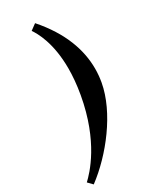

<svg xmlns="http://www.w3.org/2000/svg" viewBox="-273 -770 841 1035"><g transform="rotate(-30 147.0 -252.5)"><path d="M293.9 -252C298.6 -278.5 301.2 -306 301.2 -334.3C301.2 -448.8 258.9 -576.4 143.3 -708L106.6 -681C126.9 -651.6 177.1 -566.3 177.1 -407.1C177.1 -360.8 172.8 -308.3 162.4 -249C116 14 -6 139 -44.4 175L-17.3 203C119.7 101 263.9 -82 293.9 -252Z"/></g></svg>

Font: Linux Biolinum O 
Style: Bold Italic
Weight: 700
Designer: Philipp H. Poll
Foundry: Philipp H. Poll
Version: Version 1.3.2